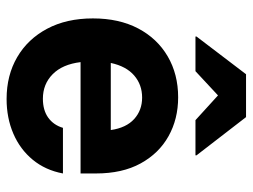

<svg xmlns="http://www.w3.org/2000/svg" viewBox="-112 -644 766 582"><g transform="rotate(90 271.0 -353.0)"><path d="M280 10Q208.3 10 153.3 -22.1Q98.3 -54.2 67.1 -112.9Q35.8 -171.7 35.8 -251.7Q35.8 -330.8 66.2 -388.8Q96.7 -446.7 150.8 -478.3Q205 -510 275 -510Q340.8 -510 392.9 -480.8Q445 -451.7 475.4 -396.2Q505.8 -340.8 505.8 -260.8V-214.2H168.3Q175 -159.2 205 -129.6Q235 -100 279.2 -100Q314.2 -100 336.7 -116.2Q359.2 -132.5 367.5 -160.8H505.8Q495.8 -107.5 464.2 -69.2Q432.5 -30.8 385 -10.4Q337.5 10 280 10ZM170.8 -305.8H374.2Q367.5 -352.5 340.8 -376.7Q314.2 -400.8 275.8 -400.8Q236.7 -400.8 208.8 -376.7Q180.8 -352.5 170.8 -305.8ZM90.8 -562.5V-565.8L205 -715.8H335L450.8 -565.8V-562.5H344.2L269.2 -630.8L195.8 -562.5Z"/></g></svg>

Font: Funnel Sans Light
Style: Bold
Weight: 700
Version: Version 1.000